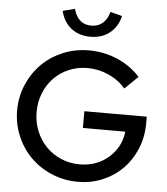

<svg xmlns="http://www.w3.org/2000/svg" viewBox="-61 -985 912 1051"><g transform="rotate(5 395.0 -460.0)"><path d="M41 0ZM751 -341Q751 -266 724.5 -201.5Q698 -137 652 -90Q606 -43 542.5 -16Q479 11 406 11Q330 11 263 -17Q196 -45 147 -93.5Q98 -142 69.5 -208.5Q41 -275 41 -350Q41 -425 69.5 -491.5Q98 -558 146.5 -606.5Q195 -655 262 -683Q329 -711 405 -711Q488 -711 562 -679Q636 -647 687 -590L615 -520Q576 -565 520.5 -589.5Q465 -614 405 -614Q351 -614 303.5 -594Q256 -574 221.5 -538.5Q187 -503 167.5 -454.5Q148 -406 148 -350Q148 -294 168 -245.5Q188 -197 222.5 -161.5Q257 -126 304.5 -105.5Q352 -85 407 -85Q500 -85 565.5 -141.5Q631 -198 641 -285H408V-377H751ZM405 -847Q442 -847 467 -868.5Q492 -890 503 -931L568 -914Q554 -854 511 -820Q468 -786 405 -786Q342 -786 299 -820Q256 -854 242 -914L308 -931Q319 -889 343.5 -868Q368 -847 405 -847Z"/></g></svg>

Font: Red Hat Display Medium
Style: Regular
Weight: 500
Designer: Pentagram / MCKL
Foundry: Pentagram / MCKL
Version: Version 1.005; Red Hat Display Medium